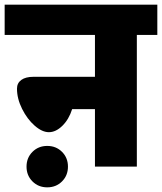

<svg xmlns="http://www.w3.org/2000/svg" viewBox="-40 -716 696 825"><path d="M636 -566H548V0H368V-247H270Q256 -203 228 -175.5Q200 -148 170 -148Q141 -148 109 -176Q77 -204 55 -248Q33 -292 33 -335Q33 -359 51.5 -372.5Q70 -386 104 -386H368V-566H-20V-696H636ZM74 0Q74 -38 99.5 -63.5Q125 -89 163 -89Q201 -89 226.5 -63.5Q252 -38 252 0Q252 38 226.5 63.5Q201 89 163 89Q125 89 99.5 63.5Q74 38 74 0Z"/></svg>

Font: FiraGO Heavy
Style: Regular
Weight: 900
Designer: bBox Type
Foundry: bBox Type GmbH
Version: Version 1.001